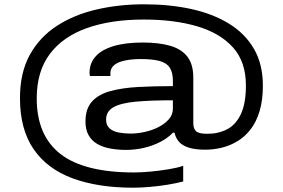

<svg xmlns="http://www.w3.org/2000/svg" viewBox="-20 -719 1317 894"><path d="M600 155Q437 155 318.5 111.5Q200 68 136.5 -24.5Q73 -117 73 -262Q73 -381 119 -464Q165 -547 245.5 -599Q326 -651 430.5 -675Q535 -699 651 -699Q770 -699 870.5 -677Q971 -655 1046 -609Q1121 -563 1162.5 -491.5Q1204 -420 1204 -320Q1204 -253 1189 -202.5Q1174 -152 1147.5 -117.5Q1121 -83 1086.5 -62Q1052 -41 1013.5 -31.5Q975 -22 935 -22Q888 -22 857.5 -32Q827 -42 812 -60.5Q797 -79 793 -101H785Q761 -76 726 -58Q691 -40 650 -30.5Q609 -21 567 -21Q528 -21 493 -27.5Q458 -34 432.5 -49Q407 -64 392.5 -89.5Q378 -115 378 -153Q378 -213 408.5 -246.5Q439 -280 494.5 -295Q550 -310 624 -314Q698 -318 785 -318V-342Q785 -382 770.5 -404Q756 -426 723.5 -435Q691 -444 635 -444Q595 -444 563 -437.5Q531 -431 513 -417Q495 -403 494 -380V-365H399Q398 -368 397.5 -372.5Q397 -377 397 -381Q397 -424 424.5 -455.5Q452 -487 507.5 -504Q563 -521 645 -521Q721 -521 773.5 -505.5Q826 -490 853 -454.5Q880 -419 880 -358V-147Q880 -120 893 -108Q906 -96 945 -96Q997 -96 1037.5 -117Q1078 -138 1101.5 -187.5Q1125 -237 1125 -321Q1125 -431 1065 -498Q1005 -565 898 -596.5Q791 -628 650 -628Q496 -628 384 -588Q272 -548 211.5 -467Q151 -386 151 -261Q151 -88 261.5 -2Q372 84 605 84Q637 84 680.5 80Q724 76 766 69Q808 62 833 53V126Q803 134 760.5 141Q718 148 675.5 151.5Q633 155 600 155ZM587 -97Q619 -97 653.5 -104.5Q688 -112 717.5 -127Q747 -142 766 -163.5Q785 -185 785 -213V-252Q680 -252 611 -245.5Q542 -239 508 -219.5Q474 -200 474 -162Q474 -136 490 -121.5Q506 -107 532.5 -102Q559 -97 587 -97Z"/></svg>

Font: Archivo Expanded Medium
Style: Regular
Weight: 500
Width: 7
Designer: Hector Gatti
Foundry: Omnibus-Type
Version: Version 2.001